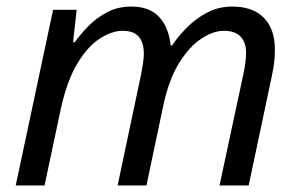

<svg xmlns="http://www.w3.org/2000/svg" viewBox="-20 -566 915 586"><path d="M28 0 142 -536H214L203 -437H208Q226 -462 250.5 -487Q275 -512 307.5 -529Q340 -546 381 -546Q436 -546 465.5 -514.5Q495 -483 501 -427H505Q525 -457 552.5 -484Q580 -511 614 -528.5Q648 -546 689 -546Q751 -546 785 -512Q819 -478 819 -414Q819 -390 816 -369.5Q813 -349 808 -326L739 0H650L722 -336Q727 -359 729 -375Q731 -391 731 -406Q731 -436 714.5 -454Q698 -472 663 -472Q631 -472 594.5 -448Q558 -424 526.5 -373.5Q495 -323 478 -242L427 0H339L410 -336Q419 -381 419 -402Q419 -435 404 -453.5Q389 -472 354 -472Q322 -472 285 -448.5Q248 -425 216 -372Q184 -319 165 -231L116 0Z"/></svg>

Font: Noto Sans IKEA
Style: Italic
Weight: 400
Italic angle: -12°
Designer: Monotype Design Team
Foundry: Monotype Imaging Inc.
Version: Version 2.001